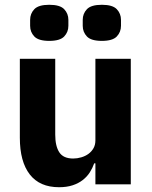

<svg xmlns="http://www.w3.org/2000/svg" viewBox="-20 -771 636 803"><path d="M379 -88H374Q367 -68 355.5 -50Q344 -32 326 -18Q308 -4 283.5 4Q259 12 227 12Q146 12 104.5 -41.5Q63 -95 63 -195V-525H211V-208Q211 -160 228 -134Q245 -108 286 -108Q303 -108 320 -113Q337 -118 350 -127.5Q363 -137 371 -151Q379 -165 379 -184V-525H527V0H379ZM186 -600Q141 -600 123.5 -618.5Q106 -637 106 -663V-688Q106 -714 123.5 -732.5Q141 -751 186 -751Q231 -751 248.5 -732.5Q266 -714 266 -688V-663Q266 -637 248.5 -618.5Q231 -600 186 -600ZM406 -600Q361 -600 343.5 -618.5Q326 -637 326 -663V-688Q326 -714 343.5 -732.5Q361 -751 406 -751Q451 -751 468.5 -732.5Q486 -714 486 -688V-663Q486 -637 468.5 -618.5Q451 -600 406 -600Z"/></svg>

Font: IBM Plex Sans Hebrew
Style: Bold
Weight: 700
Designer: Mike Abbink, Paul van der Laan, Pieter van Rosmalen, Yanek Iontef
Foundry: Bold Monday
Version: Version 1.2